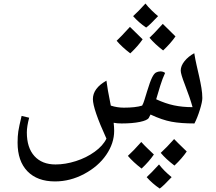

<svg xmlns="http://www.w3.org/2000/svg" viewBox="-20 -693 1232 1093"><path d="M293 339.8Q192.4 339.8 136.2 282Q80.1 224.1 80.1 119.1Q80.1 82.5 84.2 54.9Q88.4 27.3 103 -33.2L146 -22.9Q132.8 27.3 132.8 61Q132.8 147.9 176 195.6Q219.2 243.2 295.9 243.2Q352.1 243.2 411.9 224.1Q471.7 205.1 519 170.9Q566.4 136.7 585.9 96.2Q508.8 -72.8 508.8 -128.9Q508.8 -190.4 585.9 -233.9Q590.8 -190.4 610.8 -91.8Q647 -80.1 685.1 -80.1Q751.5 -80.1 789.1 -91.8Q795.9 -103 802.7 -125.5L817.4 -173.3Q834 -228 845.5 -251.2Q856.9 -274.4 868.2 -280.3Q879.4 -286.1 892.6 -286.6Q908.7 -286.6 919.9 -277.8Q904.8 -245.6 892.6 -206.1Q880.4 -166.5 869.1 -127.9Q921.9 -103.5 970 -93.3Q1018.1 -83 1076.2 -83Q1062 -134.8 1032.2 -211.9Q1008.8 -272 1008.8 -291Q1008.8 -317.9 1030.3 -344.7Q1051.8 -371.6 1085.9 -390.1Q1091.3 -356 1099.1 -322Q1106.9 -288.1 1114.3 -255.4Q1121.6 -222.7 1126.7 -192.1Q1131.8 -161.6 1131.8 -134.8Q1131.8 -113.3 1117.9 -68.4Q1104 -23.4 1086.9 9.8Q1010.3 9.8 956.8 0Q903.3 -9.8 836.9 -41L827.1 -22Q818.8 -7.8 776.4 1Q733.9 9.8 671.9 9.8Q646.5 9.8 627 5.9Q629.9 30.3 629.9 51.8Q629.9 122.6 584.7 188.5Q539.6 254.4 459.5 297.1Q379.4 339.8 293 339.8ZM879.9 -601.1Q833 -550.8 812 -536.1Q769 -565.4 737.8 -601.1Q764.2 -624.5 808.1 -672.9Q821.3 -655.3 844 -633.3Q866.7 -611.3 879.9 -601.1ZM792 -469.2Q765.6 -430.7 721.7 -389.2Q674.3 -425.3 644 -460.9Q664.6 -479.5 719.7 -540Q727.5 -531.7 792 -469.2ZM979 -485.8Q952.6 -447.3 908.7 -405.8Q862.8 -440.9 831.1 -478Q851.6 -496.6 906.7 -557.1Q917.5 -545.4 979 -485.8ZM856 186.5Q829.1 226.1 786.1 266.6Q738.8 230.5 708 194.3Q739.7 165.5 784.2 115.2Q803.7 136.7 821.3 153.3Q838.9 169.9 856 186.5ZM1043 169.4Q1016.1 209 973.1 249.5Q923.8 211.9 895 177.2Q928.7 146.5 971.2 98.6Q981.4 109.9 1043 169.4ZM957 315.4Q910.2 365.7 889.2 380.4Q846.2 351.1 814.9 315.4Q838.9 293.9 885.3 243.2Q912.6 279.3 957 315.4Z"/></svg>

Font: Droid Arabic Naskh Colored
Style: Regular
Weight: 400
Designer: Pascal Zoghbi
Foundry: Ascender Corporation
Version: Version 1.00